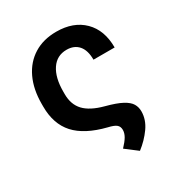

<svg xmlns="http://www.w3.org/2000/svg" viewBox="-174 -672 910 974"><g transform="rotate(-30 281.5 -185.0)"><path d="M296.9 -552.6Q396.7 -552.6 455.3 -494.7Q513.8 -436.8 513.8 -335.2H389.9Q389.9 -390.3 365.1 -418.7Q340.2 -447.1 296.2 -447.1Q239 -447.1 207.6 -400.2Q176.1 -353.3 176.1 -272V-256.4Q176.1 -196 210.8 -159.1Q245.4 -122.2 321.4 -101.9Q382.1 -85.9 414.1 -68.7Q446 -51.5 457.7 -31.6Q469.5 -11.7 469.5 12.8Q469.5 61.4 438.4 105.3Q407.3 149.1 362.9 183.2L294 130.7Q319.2 104 330.1 84.9Q340.9 65.7 340.9 47.6Q340.9 27.7 328.1 16.9Q315.3 6 280.9 -1.8Q161.6 -31.6 105.8 -93.2Q50.1 -154.8 50.1 -256.4V-272Q50.1 -357.6 79.9 -420.6Q109.7 -483.7 165.1 -518.1Q220.5 -552.6 296.9 -552.6Z"/></g></svg>

Font: Inter Zeller Semi Bold
Style: Regular
Weight: 600
Designer: Rasmus Andersson; Joe Bland
Foundry: zeller
Version: Version 3.015;git-dec3a8cb1